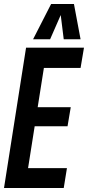

<svg xmlns="http://www.w3.org/2000/svg" viewBox="-25 -938 439 958"><path d="M-5 0 105 -700H394L377 -599H194L163 -403H328L312 -308H148L115 -99H309L293 0ZM140 -742 230 -918H344L377 -742H293L278 -863L225 -742Z"/></svg>

Font: Georama Condensed SemiBold
Style: Italic
Weight: 600
Width: 3
Italic angle: -9°
Designer: Jean-Baptiste Levee
Foundry: Production Type
Version: Version 1.000